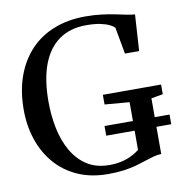

<svg xmlns="http://www.w3.org/2000/svg" viewBox="-84 -831 874 919"><g transform="rotate(-10 353.0 -371.0)"><path d="M368.5 10.5Q286 10.5 221.5 -18Q157 -46.5 112.8 -97.8Q68.5 -149 45.8 -216.8Q23 -284.5 23 -362Q23 -453 49 -525Q75 -597 123 -647.8Q171 -698.5 238.8 -725Q306.5 -751.5 389.5 -751.5Q432.5 -751.5 469 -747Q505.5 -742.5 535.5 -736.2Q565.5 -730 588.2 -725.2Q611 -720.5 627 -720L616 -543.5H547L523.5 -673Q517 -681 499.8 -689.5Q482.5 -698 454.5 -703.8Q426.5 -709.5 387.5 -709.5Q309.5 -709.5 255.8 -671.8Q202 -634 174.2 -560.8Q146.5 -487.5 146.5 -380.5Q146.5 -313 159.2 -250.5Q172 -188 200.2 -138.5Q228.5 -89 273.2 -60Q318 -31 382 -31Q413 -31 440 -37Q467 -43 489.2 -54Q511.5 -65 528.5 -78.5V-310.5L408.5 -320.5V-367.5H691.5V-320.5L634.5 -310.5V-40Q615.5 -39.5 596.2 -34.2Q577 -29 555 -21.5Q533 -14 506.2 -6.5Q479.5 1 445.5 5.8Q411.5 10.5 368.5 10.5ZM390.5 -172V-219H706.5V-172Z"/></g></svg>

Font: Merriweather 72pt
Style: Regular
Weight: 400
Version: Version 2.100